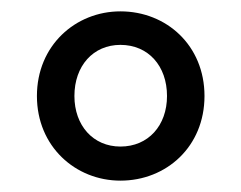

<svg xmlns="http://www.w3.org/2000/svg" viewBox="-20 -790 424 338"><path d="M192 -472C273 -472 340 -532 340 -621C340 -710 273 -770 192 -770C113 -770 45 -710 45 -621C45 -532 113 -472 192 -472ZM192 -532C144 -532 111 -569 111 -621C111 -674 144 -711 192 -711C241 -711 274 -674 274 -621C274 -569 241 -532 192 -532Z"/></svg>

Font: Kinto Sans Med
Style: Regular
Weight: 500
Designer: Authors: Ryoko NISHIZUKA  (kana & ideographs); Paul D. Hunt (Latin, Greek & Cyrillic); Wenlong ZHANG  (bopomofo); Sandol
Foundry: Adobe Systems Incorporated, ookami Inc.
Version: Version 0.001